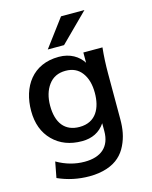

<svg xmlns="http://www.w3.org/2000/svg" viewBox="-136 -825 883 1114"><g transform="rotate(-15 306.0 -267.5)"><path d="M279.3 -89.4C191.4 -89.4 145.5 -148.9 145.5 -252.4C145.5 -302.7 157.7 -344.2 181.6 -376.5C205.6 -409.2 239.7 -425.3 283.7 -425.3C326.2 -425.3 358.4 -410.2 381.3 -379.4C404.3 -348.6 415.5 -308.1 415.5 -257.8C415.5 -168 379.4 -89.4 279.3 -89.4ZM261.7 202.1C341.3 202.1 403.3 179.2 440.9 144.5C460 127.4 475.1 106.9 486.8 82.5C510.7 33.7 518.6 -14.6 518.6 -71.8V-345.7C518.6 -398.4 521 -450.2 526.4 -501H411.6V-439.5C383.8 -482.9 335 -513.7 266.6 -513.7C109.4 -513.7 31.2 -396.5 31.2 -251.5C31.2 -176.3 53.7 -116.7 98.1 -72.3C142.6 -27.8 200.7 -5.9 272 -5.9C333 -5.9 379.4 -29.3 411.1 -76.2V-28.8C411.1 65.4 354 113.3 255.9 113.3C198.7 113.3 143.6 98.1 90.3 67.4L72.3 162.1C131.8 189 194.8 202.1 261.7 202.1ZM314.5 -571.3 481.4 -737.3H340.8L216.8 -571.3Z"/></g></svg>

Font: Ride SemiBold
Style: Regular
Weight: 600
Version: Version 3.000